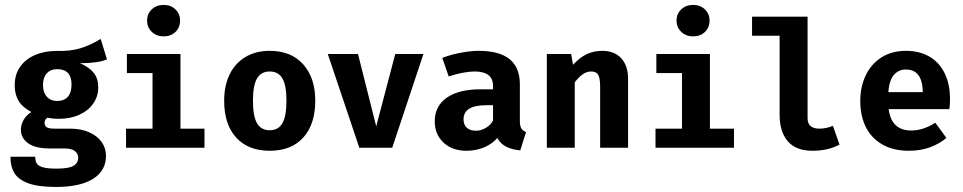

<svg xmlns="http://www.w3.org/2000/svg" viewBox="-20 -594 3872 772"><path d="M410.2 -355Q373 -339.8 301.8 -339.8Q338.9 -323.7 356.9 -301Q375 -278.3 375 -242.7Q375 -206.5 355 -177.7Q335 -148.9 298.8 -132.6Q262.7 -116.2 215.3 -116.2Q191.9 -116.2 170.9 -120.6Q165 -117.7 162.1 -111.8Q159.2 -106 159.2 -99.6Q159.2 -88.9 167.2 -82.8Q175.3 -76.7 200.2 -76.7H262.7Q305.2 -76.7 337.9 -62.5Q370.6 -48.3 388.4 -23.4Q406.2 1.5 406.2 32.7Q406.2 91.8 354.7 124.8Q303.2 157.7 204.6 157.7Q134.3 157.7 94.2 143.1Q54.2 128.4 38.1 102.3Q22 76.2 22 36.1H121.6Q121.6 53.7 128.2 63.7Q134.8 73.7 153.3 78.9Q171.9 84 207.5 84Q257.3 84 275.9 72.5Q294.4 61 294.4 40.5Q294.4 23.4 280.8 13.2Q267.1 2.9 239.7 2.9H180.2Q122.1 2.9 93 -18.1Q64 -39.1 64 -71.8Q64 -93.3 75 -112.1Q85.9 -130.9 106 -143.6Q70.3 -162.6 54.7 -188.5Q39.1 -214.4 39.1 -251.5Q39.1 -293.5 60.3 -324.5Q81.5 -355.5 119.9 -372.3Q158.2 -389.2 207.5 -389.2Q264.2 -387.7 304 -400.1Q343.8 -412.6 384.8 -437.5ZM152.8 -252.9Q152.8 -222.2 168.5 -205.1Q184.1 -188 210 -188Q237.8 -188 252.7 -204.8Q267.6 -221.7 267.6 -254.4Q267.6 -315.9 210 -315.9Q183.1 -315.9 168 -298.8Q152.8 -281.7 152.8 -252.9Z M704.1 -511.2Q704.1 -483.4 685.5 -465.6Q667 -447.8 638.2 -447.8Q608.9 -447.8 590.1 -466.1Q571.3 -484.4 571.3 -511.2Q571.3 -538.1 590.1 -556.2Q608.9 -574.2 638.2 -574.2Q667 -574.2 685.5 -556.2Q704.1 -538.1 704.1 -511.2ZM705.6 -76.7H802.2V0H486.8V-76.7H593.3V-300.3H490.2V-377H705.6Z M1247.6 -189.5Q1247.6 -94.2 1199.5 -41Q1151.4 12.2 1064.5 12.2Q978 12.2 929.7 -40.8Q881.3 -93.8 881.3 -189Q881.3 -249.5 903.1 -294.4Q924.8 -339.4 966.3 -364.5Q1007.8 -389.6 1064.5 -389.6Q1150.4 -389.6 1199 -335.4Q1247.6 -281.2 1247.6 -189.5ZM997.1 -189Q997.1 -126.5 1013.4 -98.4Q1029.8 -70.3 1064.5 -70.3Q1099.1 -70.3 1115.5 -98.6Q1131.8 -127 1131.8 -189.5Q1131.8 -250.5 1115.5 -278.6Q1099.1 -306.6 1064.5 -306.6Q1029.8 -306.6 1013.4 -278.6Q997.1 -250.5 997.1 -189Z M1557.1 0H1424.8L1297.9 -377H1419.4L1492.7 -85.9L1569.3 -377H1682.6Z M2095.2 -63 2071.8 10.7Q2037.6 7.3 2014.9 -4.4Q1992.2 -16.1 1979.5 -39.1Q1958 -14.2 1925.3 -1Q1892.6 12.2 1856 12.2Q1797.9 12.2 1762.9 -21Q1728 -54.2 1728 -106.4Q1728 -167.5 1776.4 -201.2Q1824.7 -234.9 1911.6 -234.9H1962.4V-248.5Q1962.4 -306.6 1887.7 -306.6Q1868.7 -306.6 1839.8 -301.3Q1811 -295.9 1784.2 -286.6L1758.3 -361.3Q1794.4 -375 1834 -382.3Q1873.5 -389.6 1905.3 -389.6Q2069.8 -389.6 2070.3 -256.3V-108.4Q2070.3 -87.9 2075.9 -78.1Q2081.5 -68.4 2095.2 -63ZM1962.4 -109.4V-170.9H1934.6Q1843.8 -170.9 1843.8 -114.3Q1843.8 -92.3 1856.9 -80.3Q1870.1 -68.4 1894 -68.4Q1913.1 -68.4 1932.6 -79.3Q1952.1 -90.3 1962.4 -109.4Z M2178.7 -377H2276.4L2284.2 -333.5Q2309.6 -361.8 2337.9 -375.7Q2366.2 -389.6 2401.4 -389.6Q2450.2 -389.6 2477.8 -359.9Q2505.4 -330.1 2505.4 -276.9V0H2393.1V-244.1Q2393.1 -279.8 2385.3 -293.2Q2377.4 -306.6 2356.9 -306.6Q2339.8 -306.6 2323.7 -295.7Q2307.6 -284.7 2291 -263.2V0H2178.7Z M2833 -511.2Q2833 -483.4 2814.5 -465.6Q2795.9 -447.8 2767.1 -447.8Q2737.8 -447.8 2719 -466.1Q2700.2 -484.4 2700.2 -511.2Q2700.2 -538.1 2719 -556.2Q2737.8 -574.2 2767.1 -574.2Q2795.9 -574.2 2814.5 -556.2Q2833 -538.1 2833 -511.2ZM2834.5 -76.7H2931.2V0H2615.7V-76.7H2722.2V-300.3H2619.1V-377H2834.5Z M3227.1 -118.7Q3227.1 -76.7 3274.9 -76.7Q3301.3 -76.7 3329.1 -87.9L3355.5 -12.7Q3310.1 12.2 3246.6 12.2Q3180.7 12.2 3147.7 -25.9Q3114.7 -64 3114.7 -132.8V-450.2H3003.9V-526.9H3227.1Z M3644 -69.3Q3692.4 -69.3 3740.7 -100.6L3785.2 -39.6Q3757.3 -15.6 3719.2 -1.7Q3681.2 12.2 3634.8 12.2Q3571.8 12.2 3527.6 -13.2Q3483.4 -38.6 3461.2 -83.5Q3439 -128.4 3439 -188Q3439 -244.6 3460.7 -290.5Q3482.4 -336.4 3523.9 -363Q3565.4 -389.6 3622.6 -389.6Q3676.8 -389.6 3716.6 -366.7Q3756.3 -343.8 3778.1 -300Q3799.8 -256.3 3799.8 -195.8Q3799.8 -172.4 3797.4 -155.3H3553.2Q3564 -69.3 3644 -69.3ZM3551.8 -223.6H3690.4Q3689 -314.5 3622.6 -314.5Q3592.3 -314.5 3573.7 -292.2Q3555.2 -270 3551.8 -223.6Z"/></svg>

Font: Amiri Typewriter
Style: Bold
Weight: 700
Monospace: yes
Designer: Khaled Hosny
Version: Version 1.1